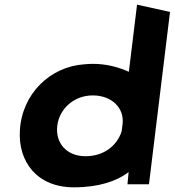

<svg xmlns="http://www.w3.org/2000/svg" viewBox="-20 -778 747 821"><path d="M296 23C404 23 480 -4 530 -42C529 -29 527 -8 526 0L525 10H617L707 -727L566 -758L531 -471C487 -491 435 -505 377 -505C362 -505 352 -504 340 -503C195 -493 74 -378 65 -220C57 -89 136 23 296 23ZM504 -246C503 -236 501 -227 500 -216C480 -154 423 -110 346 -110C263 -110 216 -168 225 -241C234 -312 295 -370 377 -370C456 -370 513 -318 504 -246Z"/></svg>

Font: Bluebird
Style: SfBdExtObl
Weight: 700
Designer: Jasper
Foundry: Cannot Into Space Fonts
Version: Version 0.98